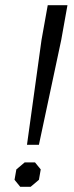

<svg xmlns="http://www.w3.org/2000/svg" viewBox="-20 -720 284 740"><path d="M140 -566 164 -700H240L216 -566L130 -162H84ZM36 -27 43 -67 75 -94H115L137 -67L130 -27L98 0H58Z"/></svg>

Font: Chakra Petch
Style: Italic
Weight: 400
Italic angle: -10°
Designer: Katatrad Aksorn Co.,Ltd.
Foundry: Cadson Demak Co.,Ltd.
Version: Version 1.000; ttfautohint (v1.6)